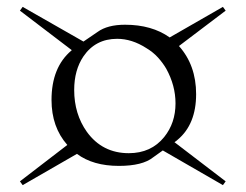

<svg xmlns="http://www.w3.org/2000/svg" viewBox="-20 -714 715 559"><path d="M46 -175 38 -186 176 -292Q130 -344 130 -423Q130 -518 188 -567L189 -568L38 -683L46 -694L223 -593L264 -621Q293 -642 344 -642Q422 -642 474 -605L629 -694L637 -683L501 -580Q551 -524 551 -440Q551 -352 497 -307Q494 -304 488 -300L637 -186L629 -175L454 -276L426 -256Q395 -231 326 -231Q251 -231 204 -266ZM355 -268Q420 -268 458 -315Q491 -356 491 -413Q491 -465 464 -514Q454 -531 440 -546.5Q426 -562 406 -574Q364 -601 321 -601Q258 -601 223 -550Q196 -510 196 -452Q196 -382 233 -330Q278 -268 355 -268Z"/></svg>

Font: Gideon Roman
Style: Regular
Weight: 400
Designer: Robert E. Leuschke
Foundry: Robert E. Leuschke
Version: Version 2.010